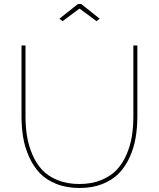

<svg xmlns="http://www.w3.org/2000/svg" viewBox="-20 -938 796 963"><path d="M277.8 -844.2 371.1 -918H387.2L480 -844.2L463.9 -832L378.9 -895L293.9 -832ZM378.9 4.9Q313.5 4.9 262.5 -15.6Q211.4 -36.1 179.2 -70.1Q147 -104 125.7 -151.6Q104.5 -199.2 96.2 -249Q87.9 -298.8 87.9 -355V-710H107.9V-355Q107.9 -300.8 115.7 -253.7Q123.5 -206.5 142.8 -161.9Q162.1 -117.2 191.9 -85.4Q221.7 -53.7 269.3 -34.4Q316.9 -15.1 377.9 -15.1Q439.9 -15.1 488 -34.9Q536.1 -54.7 565.9 -86.7Q595.7 -118.7 615 -163.8Q634.3 -209 641.6 -255.6Q648.9 -302.2 648.9 -355V-710H668.9V-355Q668.9 -296.4 659.9 -245.1Q650.9 -193.8 629.4 -147.2Q607.9 -100.6 575.2 -67.4Q542.5 -34.2 492.4 -14.6Q442.4 4.9 378.9 4.9Z"/></svg>

Font: Rawline Thin
Style: Regular
Weight: 250
Designer: Matt McInerney, Pablo Impallari, Rodrigo Fuenzalida
Foundry: Matt McInerney, Pablo Impallari, Rodrigo Fuenzalida
Version: Version 4.020;PS 004.020;hotconv 1.0.88;makeotf.lib2.5.64775